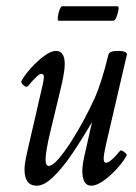

<svg xmlns="http://www.w3.org/2000/svg" viewBox="-20 -578 433 611"><path d="M97 13Q58 13 58 -39Q58 -57 66 -92L116 -309Q120 -327 119.5 -335Q119 -343 111 -343Q101 -343 70 -305Q65 -298 55 -306.5Q45 -315 49 -322Q60 -341 79.5 -362.5Q99 -384 120.5 -400Q142 -416 158 -416Q186 -416 186 -374Q186 -364 184 -350Q182 -336 177 -312L140 -158Q132 -125 128.5 -103.5Q125 -82 125 -71Q125 -50 135 -50Q147 -50 166 -72Q185 -94 206.5 -127.5Q228 -161 247.5 -197.5Q267 -234 280 -263Q303 -313 325 -404Q328 -416 354 -416Q384 -416 384 -405L317 -117Q310 -86 310 -73Q310 -60 317 -60Q331 -60 362 -98Q365 -102 375 -94.5Q385 -87 383 -83Q372 -63 351.5 -40.5Q331 -18 309 -2.5Q287 13 270 13Q256 13 249 0.5Q242 -12 242 -33Q242 -44 244 -58Q246 -72 252 -97L273 -190Q241 -135 209.5 -88.5Q178 -42 149 -14.5Q120 13 97 13ZM167 -512Q163 -512 164 -523.5Q165 -535 169.5 -546.5Q174 -558 178 -558H354Q359 -558 357 -546.5Q355 -535 350.5 -523.5Q346 -512 341 -512Z"/></svg>

Font: Junicode Two Beta Condensed
Style: Italic
Weight: 400
Width: 3
Italic angle: -9°
Version: Version 1.053; ttfautohint (v1.8.4)